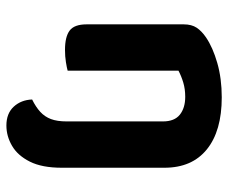

<svg xmlns="http://www.w3.org/2000/svg" viewBox="-78 -458 730 615"><g transform="rotate(90 287.5 -150.0)"><path d="M516.8 -311.1V-216.7H368.4V-306.3Q368.4 -343.3 346.8 -360.6Q325.2 -377.8 289.6 -377.8Q264.8 -377.8 244.1 -371.6Q223.4 -365.4 205.9 -356.2V-216.7H57.5V-372.8Q57.5 -398.3 68.3 -414.5Q79.1 -430.6 99.3 -444.4Q131.4 -466.2 181.2 -480.5Q231.1 -494.8 291.2 -494.8Q398.9 -494.8 457.8 -447.2Q516.8 -399.6 516.8 -311.1ZM57.5 -262.6H205.9V-1.2Q196.4 1.5 178.4 4.4Q160.4 7.3 139.3 7.3Q97 7.3 77.3 -7.7Q57.5 -22.6 57.5 -62.2ZM298.2 112.6Q322.2 100.8 337.8 86.5Q353.4 72.2 360.9 52.3Q368.4 32.3 368.4 1.9V-239.4H516.8V17.6Q516.8 81 497.2 119.9Q477.6 158.9 446.6 176.9Q415.7 195 381.5 195Q342.8 195 321.1 171.4Q299.5 147.8 298.2 112.6Z"/></g></svg>

Font: Baloo Paaji 2
Style: Regular
Weight: 400
Designer: Shuchita Grover, Noopur Datye and Ek Type
Foundry: Ek Type
Version: Version 1.700